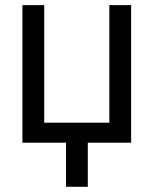

<svg xmlns="http://www.w3.org/2000/svg" viewBox="-20 -550 593 740"><path d="M318.4 -35.2V169.9H234.4V-35.2ZM485.4 0H66.4V-530.3H150.4V-77.1H401.4V-530.3H485.4Z"/></svg>

Font: Pretendard JP Variable
Style: Regular
Weight: 400
Designer: Base glyphs from Inter by Rasmus Andersson; Hangul glyphs from Noto Sans CJK(Source Han Sans) by Jang Soo-young and Kang
Foundry: Kil Hyung-jin
Version: Version 1.307;Glyphs 3.2 (3192)